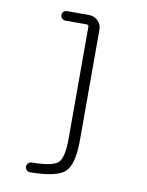

<svg xmlns="http://www.w3.org/2000/svg" viewBox="-84 -581 669 872"><g transform="rotate(10 250.0 -145.0)"><path d="M115.2 230.5Q106.4 230.5 99.6 223.6Q92.8 216.8 92.8 208Q92.8 199.2 99.6 192.4Q106.4 185.5 115.2 185.5Q212.9 184.6 237.3 160.6Q261.7 136.7 261.7 46.9V-466.8Q261.7 -475.6 252.9 -475.6H154.3Q145.5 -475.6 138.7 -482.4Q131.8 -489.3 131.8 -498Q131.8 -506.8 138.2 -513.2Q144.5 -519.5 154.3 -519.5H255.9Q279.3 -519.5 296.4 -502.9Q313.5 -486.3 313.5 -462.9V46.9Q313.5 159.2 276.4 194.3Q239.3 229.5 115.2 230.5Z"/></g></svg>

Font: Rounded-X Mgen+ 1m light
Style: Regular
Weight: 200
Designer: [Source Han Sans]
Ryoko NISHIZUKA  (kana & ideographs); Paul D. Hunt (Latin, Greek & Cyrillic); Wenlong ZHANG  (bopomofo
Version: Version 1.059.20150602